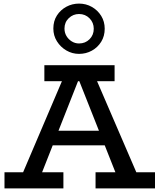

<svg xmlns="http://www.w3.org/2000/svg" viewBox="-20 -1049 888 1069"><path d="M78 -18 344 -642H501L770 -18H651L405 -639H431L186 -18ZM5 0V-90H333V0ZM238 -240 261 -321H580L602 -240ZM512 0V-90H843V0ZM227 -597V-686H618V-597ZM420 -749Q382 -749 349.5 -768Q317 -787 297 -819Q277 -851 277 -890Q277 -932 297 -963Q317 -994 349.5 -1011.5Q382 -1029 420 -1029Q459 -1029 491.5 -1010.5Q524 -992 543.5 -960.5Q563 -929 563 -889Q563 -848 543.5 -816.5Q524 -785 491.5 -767Q459 -749 420 -749ZM420 -807Q455 -807 478.5 -830.5Q502 -854 502 -889Q502 -923 478.5 -947Q455 -971 420 -971Q387 -971 363 -948Q339 -925 339 -890Q339 -867 350 -848.5Q361 -830 379.5 -818.5Q398 -807 420 -807Z"/></svg>

Font: BioRhyme Medium
Style: Regular
Weight: 500
Designer: Aoife Mooney
Foundry: Aoife Mooney Type
Version: Version 1.600;gftools[0.9.33]